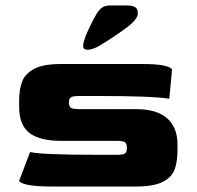

<svg xmlns="http://www.w3.org/2000/svg" viewBox="-20 -682 719 702"><path d="M50 -21 90 -126Q137 -116 335 -116H406Q430 -116 437 -121Q444 -126 444 -141Q444 -157 437 -162Q430 -167 406 -167H203Q126 -167 88 -195.5Q50 -224 50 -293V-313Q50 -355 61 -384Q72 -413 105.5 -430.5Q139 -448 203 -448H499Q553 -448 580 -442Q607 -436 609 -427L599 -321Q538 -331 341 -331H270Q246 -331 239 -326Q232 -321 232 -307Q232 -293 239 -288Q246 -283 270 -283H477Q553 -283 591 -249.5Q629 -216 629 -154V-135Q629 -92 619 -63.5Q609 -35 576 -17.5Q543 0 477 0H173Q113 0 83 -6Q53 -12 50 -21ZM334 -633Q344 -648 354.5 -655Q365 -662 384 -662H445Q465 -662 474.5 -655.5Q484 -649 484 -633Q484 -612 443.5 -581.5Q403 -551 344 -515Q318 -500 300 -500Q284 -500 284 -514Q284 -531 301.5 -569.5Q319 -608 334 -633Z"/></svg>

Font: Gold Bold
Style: Regular
Weight: 400
Designer: jaiki
Version: Version 1.000